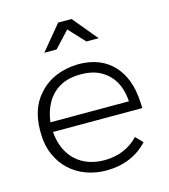

<svg xmlns="http://www.w3.org/2000/svg" viewBox="-111 -830 810 920"><g transform="rotate(-15 294.0 -370.0)"><path d="M303 2Q253 2 206.2 -14.5Q159.5 -31 123.5 -64Q87.5 -97 66.5 -145.8Q45.5 -194.5 45.5 -257V-261.5Q45.5 -375 106 -440.5Q176.5 -521 302.5 -525Q416.5 -525 480 -454.5Q538 -389.5 544.5 -280.5Q546.5 -261.5 546.5 -242.5H103.5Q107 -195.5 123.8 -158.8Q140.5 -122 167.5 -97.5Q194.5 -73 230.2 -60.5Q266 -48 307 -48Q410 -48 476.5 -117.5L510 -83Q430.5 2 303 2ZM493 -290.5Q484.5 -416.5 385.5 -460.5Q350.5 -475 302.5 -475Q241 -475 199.2 -451.2Q157.5 -427.5 133.8 -386Q110 -344.5 103.5 -290.5ZM431 -620H370.5L296.5 -699.5L222.5 -620H161.5L263 -742.5H329.5Z"/></g></svg>

Font: Argentum Novus Light
Style: Regular
Weight: 300
Designer: Julieta Ulanovsky (font) & Cristiano Sobral (main changes)
Foundry: Julieta Ulanovsky (font) & Cristiano Sobral (main changes)
Version: Version 3.00;November 27, 2020;FontCreator 13.0.0.2655 64-bi